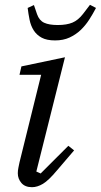

<svg xmlns="http://www.w3.org/2000/svg" viewBox="-20 -766 419 798"><path d="M113 12Q84 12 69 -5.5Q54 -23 54 -46Q54 -57 56.5 -69Q59 -81 61 -91L151 -455H61L69 -490L250 -528L131 -53L149 -45L264 -160L288 -141L217 -58Q182 -16 158.5 -2Q135 12 113 12ZM209 -598Q174 -598 153 -609.5Q132 -621 120 -640Q108 -659 103 -683.5Q98 -708 95 -733L121 -745L134 -707Q143 -681 163.5 -671.5Q184 -662 220 -662Q257 -662 281 -672Q305 -682 325 -708L354 -746L379 -733Q366 -708 350.5 -684Q335 -660 315 -641Q295 -622 269 -610Q243 -598 209 -598Z"/></svg>

Font: IBM Plex Serif
Style: Italic
Weight: 400
Italic angle: -14°
Designer: Mike Abbink, Paul van der Laan, Pieter van Rosmalen
Foundry: Bold Monday
Version: Version 3.001